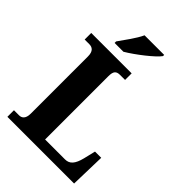

<svg xmlns="http://www.w3.org/2000/svg" viewBox="-266 -1044 1156 1156"><g transform="rotate(45 312.0 -465.5)"><path d="M165 -784V-771H240C303 -808 403 -886 427 -921V-931H260C240 -886 193 -824 165 -784ZM23 0H591L597 -225H544L526 -150C511 -89 488 -64 450 -64H280V-603C280 -645 293 -658 325 -658H367V-714H23V-658H62C88 -658 109 -645 109 -600V-112C109 -69 88 -56 67 -56H23Z"/></g></svg>

Font: Noto Serif Bengali SemiCondensed ExtraBold
Style: Regular
Weight: 800
Width: 4
Designer: Juan Bruce, Universal Thirst, Indian Type Foundry and the Monotype Design Team.
Foundry: Monotype Imaging Inc.
Version: Version 2.003